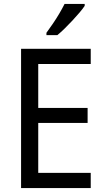

<svg xmlns="http://www.w3.org/2000/svg" viewBox="-20 -964 540 984"><path d="M445 0H88V-714H445V-636H176V-411H429V-334H176V-78H445ZM414 -934Q405 -920 388 -900Q371 -880 351 -858.5Q331 -837 311 -817.5Q291 -798 274 -784H218V-796Q234 -818 251.5 -843.5Q269 -869 284.5 -895.5Q300 -922 311 -944H414Z"/></svg>

Font: Noto Sans Devanagari SemiCondensed
Style: Regular
Weight: 400
Width: 4
Designer: Jelle Bosma - Monotype Design Team
Foundry: Monotype Imaging Inc.
Version: Version 2.006